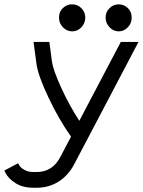

<svg xmlns="http://www.w3.org/2000/svg" viewBox="-45 -695 665 895"><path d="M300.8 70.8Q273.4 123 228 151.6Q182.6 180.2 125.5 180.2H111.3Q61 180.2 27.6 158.9Q-5.9 137.7 -20 109.9L-24.9 100.1L39.6 65.9L45.4 76.7Q51.3 86.9 68.8 96.9Q86.4 106.9 111.3 106.9H125.5Q199.7 106.9 236.3 36.6L286.1 -58.1Q228.5 -139.6 180.4 -241.5Q132.3 -343.3 125 -397.5L111.3 -499.5H185.1L197.3 -407.2Q202.6 -369.1 239.7 -287.4Q276.9 -205.6 324.7 -131.8L518.1 -499.5H600.6ZM508.3 -548.8Q483.9 -548.8 465.6 -567.9Q447.3 -586.9 447.3 -613.3Q447.3 -639.2 465.6 -657Q483.9 -674.8 508.3 -674.8Q532.2 -674.8 550.5 -657.7Q568.8 -640.6 568.8 -613.3Q568.8 -585.9 550.5 -567.4Q532.2 -548.8 508.3 -548.8ZM352.5 -613.3Q352.5 -586.9 334.5 -567.9Q316.4 -548.8 291.5 -548.8Q266.6 -548.8 248.3 -567.9Q230 -586.9 230 -613.3Q230 -640.6 248.3 -657.7Q266.6 -674.8 291 -674.8Q316.9 -674.8 334.7 -656.5Q352.5 -638.2 352.5 -613.3Z"/></svg>

Font: Anka/Coder
Style: Italic
Weight: 400
Italic angle: -12°
Monospace: yes
Version: Version 001.100